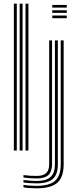

<svg xmlns="http://www.w3.org/2000/svg" viewBox="-20 -820 440 1046"><path d="M119 0V-800H134.8V0ZM55.5 0V-800H71.5V0ZM87.2 0V-800H103V0ZM264.8 -778.5V-793H343.8V-778.5ZM264.8 -749.8V-764H343.8V-749.8ZM264.8 -720.8V-735.2H343.8V-720.8ZM178.5 206Q160 206 139.6 204.5Q119.2 203 107.8 200.5V187.2Q121 189.8 141.4 191.1Q161.8 192.5 178.5 192.5Q249 192.5 279.9 165.1Q310.8 137.8 310.8 75.5V-600H326.8V75.5Q326.8 145.5 292 175.8Q257.2 206 178.5 206ZM178.5 179Q161.8 179 141.6 177.6Q121.5 176.2 107.8 173.8V160.8Q122.8 162.8 142.8 164.2Q162.8 165.8 178.5 165.8Q232 165.8 255.6 144.1Q279.2 122.5 279.2 75.2V-600H295.2V75.2Q295.2 130.2 267.9 154.6Q240.5 179 178.5 179ZM178.5 152.2Q164 152.2 144.1 150.8Q124.2 149.2 107.8 147.2V133.8Q124.8 136.2 144.6 137.4Q164.5 138.5 178.5 138.5Q215.2 138.5 231.5 123Q247.8 107.5 247.8 75.2V-600H263.5V75.2Q263.5 115 243.5 133.6Q223.5 152.2 178.5 152.2Z"/></svg>

Font: Big Shoulders Inline Text
Style: Regular
Weight: 400
Designer: Patric King
Foundry: XO Type Co
Version: Version 1.000